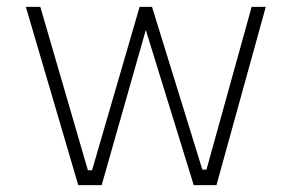

<svg xmlns="http://www.w3.org/2000/svg" viewBox="-20 -537 841 557"><path d="M608 0H542L403 -450L275 0H207L55 -517H97L235 -43H247L385 -517H421L567 -45H579L710 -517H751Z"/></svg>

Font: Public Sans VF
Style: Regular
Weight: 400
Designer: Pablo Impallari, Rodrigo Fuenzalida (Modified by Dan O. Williams and USWDS)
Version: Version 1.003